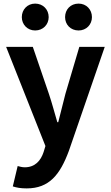

<svg xmlns="http://www.w3.org/2000/svg" viewBox="-20 -820 614 1065"><path d="M128 225C253 225 313 149 362 17L561 -560H420L343 -300C330 -248 316 -194 303 -142H298C282 -196 268 -250 251 -300L162 -560H14L232 -10L222 23C206 72 174 108 117 108C104 108 88 104 78 101L51 214C73 221 95 225 128 225ZM175 -651C219 -651 250 -684 250 -725C250 -767 219 -800 175 -800C132 -800 101 -767 101 -725C101 -684 132 -651 175 -651ZM416 -651C459 -651 490 -684 490 -725C490 -767 459 -800 416 -800C371 -800 341 -767 341 -725C341 -684 371 -651 416 -651Z"/></svg>

Font: Noto Sans HK
Style: Bold
Weight: 700
Designer: Ryoko NISHIZUKA 西塚涼子 (kana, bopomofo & ideographs); Paul D. Hunt (Latin, Greek & Cyrillic); Sandoll Communications 산돌커뮤니
Foundry: Adobe
Version: Version 2.002;hotconv 1.0.116;makeotfexe 2.5.65601